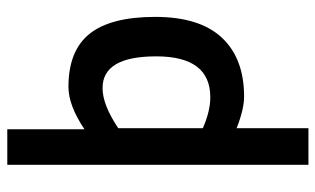

<svg xmlns="http://www.w3.org/2000/svg" viewBox="-194 -502 887 540"><g transform="rotate(-90 250.0 -231.5)"><path d="M57 192V-655H157V-438Q224 -483 276 -483Q378 -483 425.5 -423.5Q473 -364 473 -239Q473 -114 414.5 -51.5Q356 11 249 11Q213 11 160 -10V192ZM272 -387Q226 -387 160 -343V-105Q208 -84 247 -84Q362 -84 362 -236Q362 -388 272 -387Z"/></g></svg>

Font: TypoPRO Lekton
Style: Bold
Weight: 700
Monospace: yes
Designer: Paolo Mazzetti, Luciano Perondi, Raffaele Flato, Elena Papassissa, Emilio Macchia, Michela Povoleri, Tobias Seemiller, R
Version: Version 34.000